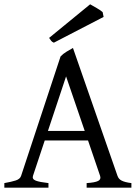

<svg xmlns="http://www.w3.org/2000/svg" viewBox="-20 -864 635 884"><path d="M370.1 -261.2 284.2 -512.2 200.7 -261.2ZM186 -217.3 131.8 -54.2Q127 -39.1 145 -32.2Q163.1 -25.4 203.1 -21V0H0V-21Q33.2 -26.9 52.7 -33.2Q72.3 -39.6 77.1 -54.2L258.8 -604Q270 -616.2 286.6 -626.2Q303.2 -636.2 315.9 -643.1L521 -54.2Q523.4 -47.4 527.8 -42Q532.2 -36.6 539.6 -32.7Q546.9 -28.8 558.1 -25.9Q569.3 -22.9 585 -21V0H378.9V-21Q417 -23.4 431.6 -30.8Q446.3 -38.1 440.9 -54.2L385.3 -217.3ZM228 -667.5Q219.7 -670.9 216.1 -675.5Q212.4 -680.2 206.1 -689.5L395 -844.2Q399.9 -841.3 408.2 -836.7Q416.5 -832 425.3 -826.9Q434.1 -821.8 441.4 -816.9Q448.7 -812 452.6 -808.1L457 -786.1Z"/></svg>

Font: Gentium Plus Eur
Style: Regular
Weight: 400
Designer: J. Victor Gaultney, Annie Olsen, Iska Routamaa, Becca Hirsbrunner
Foundry: SIL International
Version: Version 5.000